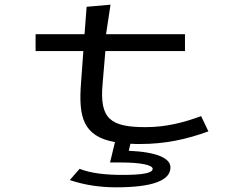

<svg xmlns="http://www.w3.org/2000/svg" viewBox="-20 -603 1040 820"><path d="M132 -385H336L326 -248C315 -104 334 -21 471 4L450 91H500C576 91 632 101 632 118C632 137 586 144 502 144C436 144 370 138 320 118L278 166C340 187 406 197 476 197C634 197 708 167 708 112C708 72 648 46 530 41L537 11C551 12 565 12 580 12C684 12 778 -8 870 -42L839 -107C765 -80 690 -60 602 -60C452 -60 405 -95 418 -243L430 -385H770V-457H433L452 -583L350 -574L341 -457H132Z"/></svg>

Font: Inconsolata UltraExpanded
Style: Regular
Weight: 400
Width: 9
Monospace: yes
Designer: Raph Levien, Cyreal, Brenton Simpson
Foundry: Raph Levien, Cyreal, Google
Version: Version 3.100